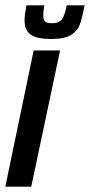

<svg xmlns="http://www.w3.org/2000/svg" viewBox="-33 -699 337 719"><path d="M-13 0 93 -510H192L84 0ZM59 -622Q59 -641 66 -679H133Q129 -658 129 -639Q129 -625 136 -618.5Q143 -612 162 -612Q189 -612 199.5 -627.5Q210 -643 217 -679H284Q274 -629 265.5 -606Q257 -583 233 -568Q209 -553 160 -553Q103 -553 81 -570Q59 -587 59 -622Z"/></svg>

Font: Saira Ultra Condensed
Style: Bold Italic
Weight: 700
Width: 1
Italic angle: -12°
Designer: Hector Gatti with collaboration of the Omnibus-Type team
Foundry: Omnibus-Type
Version: Version 1.001; ttfautohint (v1.8)